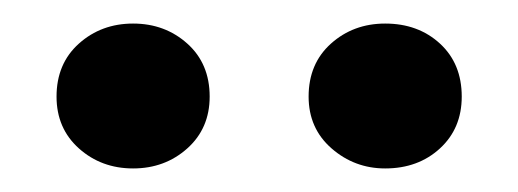

<svg xmlns="http://www.w3.org/2000/svg" viewBox="-20 -722 440 163"><path d="M307 -579Q281 -579 261.5 -596Q242 -613 242 -640Q242 -668 261 -685Q280 -702 307 -702Q335 -702 353.5 -685Q372 -668 372 -640Q372 -613 353.5 -596Q335 -579 307 -579ZM28 -640Q28 -668 47 -685Q66 -702 93 -702Q120 -702 139 -685Q158 -668 158 -640Q158 -613 139 -596Q120 -579 93 -579Q66 -579 47 -596Q28 -613 28 -640Z"/></svg>

Font: TypoPRO Source Serif Pro
Style: Regular
Weight: 600
Designer: Frank Grießhammer
Foundry: Adobe Systems Incorporated
Version: Version 1.017;PS 1.0;hotconv 1.0.79;makeotf.lib2.5.61930